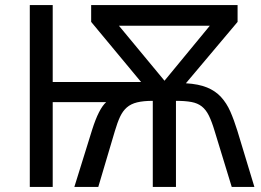

<svg xmlns="http://www.w3.org/2000/svg" viewBox="-20 -734 1024 754"><path d="M97 0V-714H187V-412H534L338 -648V-714H913V-648L710 -407Q760 -404 793 -390.5Q826 -377 848 -353Q870 -329 884.5 -296Q899 -263 912 -221L979 0H890L823 -219Q812 -256 800.5 -279.5Q789 -303 772.5 -316Q756 -329 731.5 -333.5Q707 -338 671 -338V0H580V-338Q543 -338 518.5 -332Q494 -326 478 -312Q462 -298 451.5 -275.5Q441 -253 431 -219L366 0H272L342 -225Q368 -307 397 -333H187V0ZM626 -417 804 -633H447Z"/></svg>

Font: BC Sans
Style: Regular
Weight: 400
Designer: Monotype Design Team
Province of B.C.
Foundry: Monotype Imaging Inc.
Version: Version 2.000;GOOG;noto-source:20170915:90ef993387c0